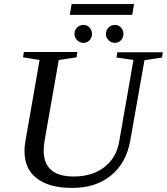

<svg xmlns="http://www.w3.org/2000/svg" viewBox="-20 -910 818 941"><path d="M634 -616 551 -628 555 -654H778L774 -628L688 -615L619 -224Q600 -112 524 -50Q450 11 334 11Q221 11 160 -36Q100 -82 100 -170Q100 -194 105 -221L174 -616L93 -629L97 -655H359L355 -629L268 -616L199 -223Q194 -195 194 -173Q194 -45 341 -45Q434 -45 493 -92Q552 -138 565 -221ZM322 -837 331 -890H637L628 -837ZM585 -744Q585 -726 573 -713Q561 -700 543 -700Q525 -700 512 -713Q499 -726 499 -744Q499 -762 512 -775Q525 -788 543 -788Q561 -788 573 -775Q585 -761 585 -744ZM431 -744Q431 -726 419 -713Q407 -700 389 -700Q371 -700 358 -713Q345 -726 345 -744Q345 -762 358 -775Q371 -788 389 -788Q407 -788 419 -775Q431 -761 431 -744Z"/></svg>

Font: Libra Serif Modern
Style: Italic
Weight: 400
Italic angle: -12°
Designer: Stefan Peev, Context Ltd
Foundry: Stefan Peev, Context Ltd
Version: Version 1.000